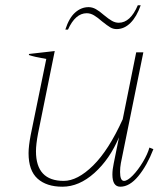

<svg xmlns="http://www.w3.org/2000/svg" viewBox="-20 -696 600 726"><path d="M237 -584H227Q241 -628 264 -648.5Q287 -669 315 -669Q329 -669 342.5 -661.5Q356 -654 373 -639Q391 -624 403.5 -617Q416 -610 429 -610Q473 -610 501 -676H512Q497 -633 473.5 -609.5Q450 -586 421 -586Q408 -586 397 -592.5Q386 -599 366 -615Q349 -630 335.5 -638Q322 -646 308 -646Q265 -646 237 -584ZM560 -132Q536 -70 503 -30Q470 10 435 10Q405 10 405 -36Q405 -55 410 -78L430 -177Q395 -94 337 -42Q279 10 216 10Q156 10 122 -20.5Q88 -51 88 -117Q88 -143 96 -185L155 -473Q109 -481 89 -488L90 -492L187 -503L124 -192Q116 -150 116 -124Q116 -12 221 -12Q273 -12 332 -70Q391 -128 444 -245L495 -498H522L437 -79Q434 -63 434 -46Q434 -12 449 -12Q462 -12 482 -32.5Q502 -53 520 -83Q538 -113 545 -138Z"/></svg>

Font: Trirong Thin
Style: Italic
Weight: 250
Italic angle: -12°
Designer: Katatrad Team
Foundry: CadsonDemak
Version: Version 1.001